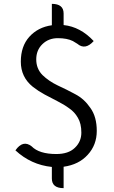

<svg xmlns="http://www.w3.org/2000/svg" viewBox="-20 -854 589 996"><path d="M310 122Q249 122 249 72V12Q141 1 60 -74Q99 -130 144 -95Q183 -55 272 -55Q335 -55 368 -87Q402 -119 402 -166Q402 -213 384 -243Q367 -273 339 -292Q312 -312 278 -329Q245 -346 211 -364Q178 -382 150 -404Q88 -454 88 -534Q88 -614 132 -663Q177 -713 249 -723V-834Q310 -834 310 -784V-724Q397 -715 466 -641Q422 -592 381 -627L358 -641Q328 -656 280 -656Q232 -656 200 -625Q168 -594 168 -546Q168 -498 200 -465Q233 -433 279 -411Q325 -390 371 -365Q417 -341 449 -294Q482 -248 482 -175Q482 -102 435 -51Q389 0 310 11V122Z"/></svg>

Font: Swei Half Moon CJK TC
Style: DemiLight
Weight: 350
Version: Version 2.125